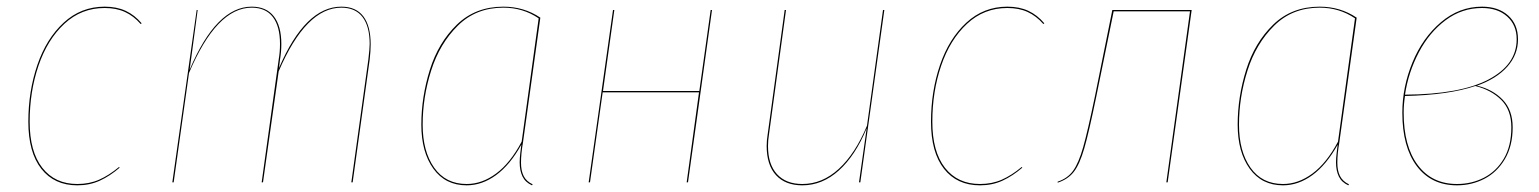

<svg xmlns="http://www.w3.org/2000/svg" viewBox="-20 -547 4616 576"><path d="M405 -477 402 -475Q381 -499 355 -511Q329 -523 294 -523Q224 -523 173 -475.5Q122 -428 95.5 -350Q69 -272 69 -182Q69 -92 107 -43.5Q145 5 212 5Q248 5 277.5 -8Q307 -21 337 -46L339 -44Q310 -19 279.5 -5Q249 9 212 9Q143 9 104 -40.5Q65 -90 65 -182Q65 -273 92 -352Q119 -431 171 -479Q223 -527 294 -527Q330 -527 357 -514.5Q384 -502 405 -477Z M1092 -414Q1092 -394 1089 -368L1038 0H1034L1085 -368Q1089 -402 1089 -415Q1089 -468 1067.5 -496Q1046 -524 1004 -524Q898 -524 816 -333L769 0H765L816 -368Q820 -391 820 -415Q820 -468 798.5 -496Q777 -524 735 -524Q630 -524 547 -328L501 0H497L570 -517H573L549 -338Q629 -527 735 -527Q779 -527 801.5 -498Q824 -469 824 -415Q824 -391 820 -368L817 -343Q896 -527 1004 -527Q1048 -527 1070 -498Q1092 -469 1092 -414Z M1601 -494 1549 -120Q1543 -86 1543 -59Q1543 -35 1551 -19Q1559 -3 1578 6L1576 9Q1556 0 1547.5 -17.5Q1539 -35 1539 -60Q1539 -72 1541 -89Q1543 -106 1544 -113Q1510 -52 1468 -21.5Q1426 9 1380 9Q1316 9 1280 -41Q1244 -91 1244 -173Q1244 -256 1269.5 -337.5Q1295 -419 1350.5 -473Q1406 -527 1490 -527Q1552 -527 1601 -494ZM1248 -173Q1248 -93 1282.5 -44Q1317 5 1380 5Q1426 5 1468.5 -26.5Q1511 -58 1545 -122L1596 -492Q1549 -524 1490 -524Q1408 -524 1353.5 -470Q1299 -416 1273.5 -335.5Q1248 -255 1248 -173Z M2077 -270H1788L1750 0H1746L1819 -517H1823L1789 -274H2078L2112 -517H2116L2044 0H2040Z M2280 -109Q2280 -126 2283 -144L2334 -517H2338L2287 -144Q2284 -126 2284 -109Q2284 -54 2311 -24.5Q2338 5 2387 5Q2447 5 2496.5 -40.5Q2546 -86 2581 -170L2629 -517H2633L2561 0H2557L2580 -162Q2546 -80 2496.5 -35.5Q2447 9 2387 9Q2336 9 2308 -21.5Q2280 -52 2280 -109Z M3113 -477 3110 -475Q3089 -499 3063 -511Q3037 -523 3002 -523Q2932 -523 2881 -475.5Q2830 -428 2803.5 -350Q2777 -272 2777 -182Q2777 -92 2815 -43.5Q2853 5 2920 5Q2956 5 2985.5 -8Q3015 -21 3045 -46L3047 -44Q3018 -19 2987.5 -5Q2957 9 2920 9Q2851 9 2812 -40.5Q2773 -90 2773 -182Q2773 -273 2800 -352Q2827 -431 2879 -479Q2931 -527 3002 -527Q3038 -527 3065 -514.5Q3092 -502 3113 -477Z M3483 0H3479L3550 -513H3321L3269 -258Q3247 -151 3233 -102.5Q3219 -54 3201.5 -31.5Q3184 -9 3153 1V-2Q3183 -12 3199.5 -35Q3216 -58 3229.5 -105.5Q3243 -153 3265 -259L3317 -517H3555Z M4050 -494 3998 -120Q3992 -86 3992 -59Q3992 -35 4000 -19Q4008 -3 4027 6L4025 9Q4005 0 3996.5 -17.5Q3988 -35 3988 -60Q3988 -72 3990 -89Q3992 -106 3993 -113Q3959 -52 3917 -21.5Q3875 9 3829 9Q3765 9 3729 -41Q3693 -91 3693 -173Q3693 -256 3718.5 -337.5Q3744 -419 3799.5 -473Q3855 -527 3939 -527Q4001 -527 4050 -494ZM3697 -173Q3697 -93 3731.5 -44Q3766 5 3829 5Q3875 5 3917.5 -26.5Q3960 -58 3994 -122L4045 -492Q3998 -524 3939 -524Q3857 -524 3802.5 -470Q3748 -416 3722.5 -335.5Q3697 -255 3697 -173Z M4534 -429Q4534 -383 4502 -347Q4470 -311 4411 -290Q4458 -279 4488 -248Q4518 -217 4518 -165Q4518 -109 4494.5 -69.5Q4471 -30 4433 -10.5Q4395 9 4351 9Q4274 9 4230.5 -48.5Q4187 -106 4187 -209Q4187 -286 4217.5 -360Q4248 -434 4303 -480.5Q4358 -527 4426 -527Q4475 -527 4504.5 -500.5Q4534 -474 4534 -429ZM4195 -263Q4361 -264 4445.5 -308.5Q4530 -353 4530 -429Q4530 -472 4501.5 -497.5Q4473 -523 4426 -523Q4366 -523 4317 -486.5Q4268 -450 4236.5 -390Q4205 -330 4195 -263ZM4195 -259Q4191 -234 4191 -209Q4191 -108 4233.5 -51.5Q4276 5 4351 5Q4395 5 4432 -14Q4469 -33 4491.5 -71Q4514 -109 4514 -165Q4514 -217 4484 -247Q4454 -277 4406 -289Q4326 -262 4195 -259Z"/></svg>

Font: Fira Sans Condensed Four
Style: Italic
Weight: 100
Width: 3
Italic angle: -8°
Designer: bBox Type GmbH & Carrois Corporate GbR & Edenspiekermann AG
Foundry: bBox Type GmbH & Carrois Corporate GbR & Edenspiekermann AG
Version: Version 4.301